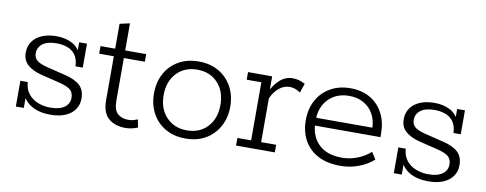

<svg xmlns="http://www.w3.org/2000/svg" viewBox="-52 -775 2581 1019"><g transform="rotate(10 1238.5 -265.5)"><path d="M246 10Q186 10 144.5 -14.5Q103 -39 86 -90L103 -97V-1H60V-140H100Q102 -102 122.5 -76.5Q143 -51 174.5 -39Q206 -27 240 -27Q290 -27 316.5 -46Q343 -65 343 -98Q343 -123 328 -138.5Q313 -154 265 -166L167 -190Q118 -202 90 -226.5Q62 -251 62 -292Q62 -327 80 -352.5Q98 -378 131 -392Q164 -406 209 -406Q259 -406 296 -385.5Q333 -365 346 -320L332 -316V-395H374V-266H335Q333 -306 316 -328.5Q299 -351 272.5 -360Q246 -369 218 -369Q166 -369 140.5 -349.5Q115 -330 115 -298Q115 -273 132.5 -259Q150 -245 191 -235L289 -211Q343 -198 369.5 -173Q396 -148 396 -103Q396 -68 377.5 -42.5Q359 -17 326 -3.5Q293 10 246 10Z M653 10Q595 10 560.5 -20Q526 -50 526 -118V-354H447V-395H526V-529L580 -541V-395H693V-354H580V-127Q580 -74 602 -54.5Q624 -35 661 -35Q674 -35 687 -38.5Q700 -42 710 -46L718 -4Q705 2 688 6Q671 10 653 10Z M975 10Q913 10 866.5 -17Q820 -44 795 -91Q770 -138 770 -197Q770 -257 795 -304Q820 -351 866.5 -378Q913 -405 975 -405Q1038 -405 1084 -378Q1130 -351 1155.5 -304Q1181 -257 1181 -197Q1181 -138 1155.5 -91Q1130 -44 1084 -17Q1038 10 975 10ZM975 -34Q1044 -34 1086 -79Q1128 -124 1128 -197Q1128 -271 1086 -316Q1044 -361 975 -361Q907 -361 864.5 -316Q822 -271 822 -197Q822 -124 864.5 -79Q907 -34 975 -34Z M1247 0V-41H1321V-354H1242V-395H1372V-301L1362 -305Q1383 -350 1413 -377Q1443 -404 1482 -404Q1516 -404 1549 -386L1532 -336Q1516 -347 1502 -351.5Q1488 -356 1473 -356Q1443 -356 1416.5 -334Q1390 -312 1375 -277V-41H1456V0Z M1811 10Q1737 10 1687.5 -17Q1638 -44 1613 -91Q1588 -138 1588 -197Q1588 -257 1613 -304Q1638 -351 1684.5 -378Q1731 -405 1793 -405Q1856 -405 1901 -378Q1946 -351 1970 -304Q1994 -257 1994 -197V-177H1622V-219H1943Q1942 -260 1923.5 -293Q1905 -326 1871.5 -345Q1838 -364 1793 -364Q1746 -364 1711.5 -343.5Q1677 -323 1658.5 -288Q1640 -253 1640 -210V-197Q1640 -123 1684 -78.5Q1728 -34 1812 -34Q1854 -34 1895.5 -50.5Q1937 -67 1964 -93L1988 -55Q1955 -25 1908 -7.5Q1861 10 1811 10Z M2283 10Q2223 10 2181.5 -14.5Q2140 -39 2123 -90L2140 -97V-1H2097V-140H2137Q2139 -102 2159.5 -76.5Q2180 -51 2211.5 -39Q2243 -27 2277 -27Q2327 -27 2353.5 -46Q2380 -65 2380 -98Q2380 -123 2365 -138.5Q2350 -154 2302 -166L2204 -190Q2155 -202 2127 -226.5Q2099 -251 2099 -292Q2099 -327 2117 -352.5Q2135 -378 2168 -392Q2201 -406 2246 -406Q2296 -406 2333 -385.5Q2370 -365 2383 -320L2369 -316V-395H2411V-266H2372Q2370 -306 2353 -328.5Q2336 -351 2309.5 -360Q2283 -369 2255 -369Q2203 -369 2177.5 -349.5Q2152 -330 2152 -298Q2152 -273 2169.5 -259Q2187 -245 2228 -235L2326 -211Q2380 -198 2406.5 -173Q2433 -148 2433 -103Q2433 -68 2414.5 -42.5Q2396 -17 2363 -3.5Q2330 10 2283 10Z"/></g></svg>

Font: Rokkitt SemiBold Light
Style: Regular
Weight: 300
Version: Version 3.103